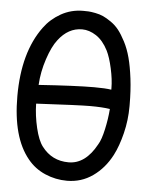

<svg xmlns="http://www.w3.org/2000/svg" viewBox="-51 -724 619 775"><g transform="rotate(5 259.0 -336.5)"><path d="M140.6 -120.6Q181.2 -66.9 249 -66.9Q317.4 -66.9 362.3 -149.9Q374.5 -169.4 384 -212.6Q393.6 -255.9 396.5 -295.9Q365.7 -300.8 315.4 -300.8Q271.5 -300.8 98.1 -291.5Q99.1 -243.2 110.8 -193.6Q122.6 -144 140.6 -120.6ZM254.9 -681.2Q267.6 -681.2 276.9 -680.7Q286.1 -680.2 304.2 -676.8Q322.3 -673.3 335.9 -667.2Q349.6 -661.1 368.4 -648.2Q387.2 -635.3 400.9 -617.9Q414.6 -600.6 429.2 -572.5Q443.8 -544.4 453.1 -509.5Q462.4 -474.6 468.5 -425.8Q474.6 -377 474.6 -318.8V-313.5Q474.6 -257.3 461.4 -203.9Q448.2 -150.4 428.7 -112.8Q399.9 -57.6 353.5 -24.9Q307.1 7.8 249 7.8Q202.6 7.8 160.2 -10.5Q117.7 -28.8 88.9 -64.5Q20 -148.4 20 -314.9Q20 -493.2 97.7 -598.6Q124 -634.8 165 -658Q206.1 -681.2 254.9 -681.2ZM395.5 -374V-380.4Q395.5 -415 385.7 -459.5Q376 -503.9 362.8 -530.3Q342.8 -569.3 314.5 -587.9Q286.1 -606.4 257.3 -606.4Q201.2 -606.4 161.1 -553.7Q139.6 -526.4 122.1 -473.6Q104.5 -420.9 101.6 -367.7Q251.5 -377.9 325.7 -377.9Q372.1 -377.9 395.5 -374Z"/></g></svg>

Font: Fantasque Sans Mono
Style: Regular
Weight: 400
Monospace: yes
Designer: Jany Belluz
Version: Version 1.8.0 ; ttfautohint (v1.8.2)